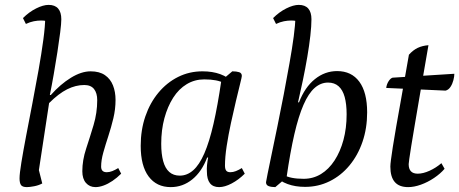

<svg xmlns="http://www.w3.org/2000/svg" viewBox="-20 -754 1880 786"><path d="M90 12Q72 12 66 3.5Q60 -5 60 -24Q60 -43 67.5 -89Q75 -135 87 -198Q99 -261 112.5 -330.5Q126 -400 138 -468Q150 -536 157.5 -592Q165 -648 165 -682L181 -663Q175 -667 167 -668.5Q159 -670 148 -670Q134 -670 118.5 -667Q103 -664 86 -656L74 -680Q99 -705 128 -719.5Q157 -734 179 -734Q205 -734 218 -719Q231 -704 231 -675Q231 -658 226.5 -622Q222 -586 215 -541Q208 -496 200 -450Q192 -404 184 -365H188Q227 -409 270 -435.5Q313 -462 351 -462Q387 -462 409.5 -446.5Q432 -431 442.5 -404.5Q453 -378 453 -345Q453 -307 444 -269.5Q435 -232 423.5 -197Q412 -162 403 -130Q394 -98 394 -72Q394 -49 417 -49Q428 -49 439.5 -53.5Q451 -58 464 -66L476 -43Q459 -26 440.5 -13.5Q422 -1 404 5.5Q386 12 371 12Q347 12 332 -5Q317 -22 317 -53Q317 -98 332.5 -145Q348 -192 363 -242Q378 -292 378 -344Q378 -373 365 -389.5Q352 -406 325 -406Q290 -406 255 -388.5Q220 -371 181 -332L135 -30L131 -90L153 -3Q138 5 119.5 8.5Q101 12 90 12Z M679 12Q621 12 588.5 -31.5Q556 -75 556 -157Q556 -222 575 -277.5Q594 -333 628.5 -374.5Q663 -416 709 -439Q755 -462 809 -462Q850 -462 881.5 -450.5Q913 -439 940 -414L937 -386Q925 -397 898 -413Q871 -429 816 -429Q777 -429 744.5 -409.5Q712 -390 689 -354Q666 -318 653 -270Q640 -222 640 -165Q640 -124 648 -94.5Q656 -65 673 -50Q690 -35 716 -35Q746 -35 771 -57Q796 -79 816.5 -126Q837 -173 854 -247Q871 -321 886 -424L931 -462Q948 -462 959 -458.5Q970 -455 970 -443Q970 -439 963 -411Q956 -383 946 -341Q936 -299 925.5 -250.5Q915 -202 908 -156.5Q901 -111 901 -76Q901 -62 906 -55.5Q911 -49 923 -49Q934 -49 945.5 -53.5Q957 -58 970 -66L982 -43Q957 -18 928.5 -3Q900 12 877 12Q852 12 839.5 -4Q827 -20 827 -51Q826 -63 827.5 -78Q829 -93 832 -109H828Q806 -51 767 -19.5Q728 12 679 12Z M1107 12Q1091 12 1080 8Q1069 4 1069 -8Q1069 -11 1075.5 -42.5Q1082 -74 1092.5 -125Q1103 -176 1116 -238.5Q1129 -301 1141.5 -367Q1154 -433 1165 -494.5Q1176 -556 1182.5 -605Q1189 -654 1189 -682L1205 -663Q1199 -667 1191 -668.5Q1183 -670 1172 -670Q1158 -670 1142.5 -667Q1127 -664 1110 -656L1098 -680Q1123 -705 1152 -719.5Q1181 -734 1203 -734Q1229 -734 1242 -719Q1255 -704 1255 -675Q1255 -648 1250.5 -608Q1246 -568 1238 -521Q1230 -474 1220 -426Q1210 -378 1200 -335H1204Q1228 -397 1269 -430Q1310 -463 1360 -463Q1419 -463 1451 -419.5Q1483 -376 1483 -294Q1483 -229 1464 -173.5Q1445 -118 1410.5 -76.5Q1376 -35 1329.5 -12Q1283 11 1229 11Q1189 11 1157.5 -0.5Q1126 -12 1099 -37L1102 -65Q1113 -55 1140.5 -38.5Q1168 -22 1223 -22Q1262 -22 1294 -41.5Q1326 -61 1349.5 -97Q1373 -133 1386 -181Q1399 -229 1399 -286Q1399 -328 1391 -357Q1383 -386 1366 -401Q1349 -416 1323 -416Q1293 -416 1268 -394Q1243 -372 1222.5 -325Q1202 -278 1185 -204.5Q1168 -131 1153 -27Z M1651 12Q1614 12 1596 -9Q1578 -30 1578 -72Q1578 -81 1580.5 -100Q1583 -119 1588 -152Q1593 -185 1602 -236Q1611 -287 1624 -359.5Q1637 -432 1654 -530Q1671 -549 1690 -558Q1709 -567 1734 -569Q1715 -461 1701.5 -381Q1688 -301 1678.5 -246Q1669 -191 1663.5 -156Q1658 -121 1655.5 -103.5Q1653 -86 1653 -82Q1653 -43 1690 -43Q1712 -43 1738.5 -55Q1765 -67 1787 -86L1800 -63Q1783 -43 1757 -25.5Q1731 -8 1703 2Q1675 12 1651 12ZM1804 -383 1561 -394Q1563 -409 1570.5 -421Q1578 -433 1587 -436L1840 -452Q1840 -441 1836 -425.5Q1832 -410 1824 -398Q1816 -386 1804 -383Z"/></svg>

Font: Petrona
Style: Italic
Weight: 400
Italic angle: -9°
Designer: Ringo R. Seeber
Foundry: Ringo R. Seeber
Version: Version 2.001; ttfautohint (v1.8.3)